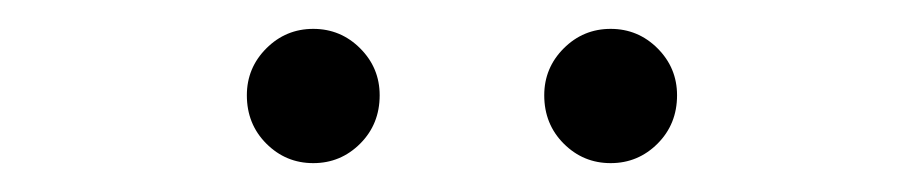

<svg xmlns="http://www.w3.org/2000/svg" viewBox="-20 -720 640 133"><path d="M197 -607Q178 -607 164.5 -620.5Q151 -634 151 -654Q151 -673 164.5 -686.5Q178 -700 197 -700Q216 -700 229.5 -686.5Q243 -673 243 -654Q243 -634 229.5 -620.5Q216 -607 197 -607ZM403 -607Q384 -607 370.5 -620.5Q357 -634 357 -654Q357 -673 370.5 -686.5Q384 -700 403 -700Q422 -700 435.5 -686.5Q449 -673 449 -654Q449 -634 435.5 -620.5Q422 -607 403 -607Z"/></svg>

Font: Red Hat Text VF
Style: Regular
Weight: 300
Designer: Pentagram, MCKL
Foundry: Pentagram, MCKL
Version: Version 1.023